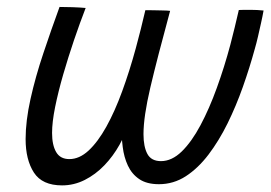

<svg xmlns="http://www.w3.org/2000/svg" viewBox="-20 -550 800 566"><path d="M163 -3.5Q104.5 -3.5 80 -41.2Q55.5 -79 55.5 -140Q55.5 -193.5 70 -258.5Q84.5 -323.5 107.8 -393Q131 -462.5 155.5 -529.5Q170.5 -529.5 193.8 -528.8Q217 -528 232.5 -526.5Q215.5 -482.5 198.2 -431.8Q181 -381 166.2 -330Q151.5 -279 142.5 -234.5Q133.5 -190 133.5 -158Q133.5 -122.5 145.5 -101.8Q157.5 -81 184.5 -81Q214 -81 241.2 -106.2Q268.5 -131.5 293.5 -176.5Q318.5 -221.5 340.2 -281Q362 -340.5 380.5 -408.5Q387 -432 395 -464Q403 -496 408.5 -520Q417 -520 431.2 -519.8Q445.5 -519.5 459.5 -519.2Q473.5 -519 481.5 -518Q462.5 -448 448 -392Q433.5 -336 423.2 -292.2Q413 -248.5 408 -214.5Q403 -180.5 403 -154.5Q403 -117.5 414.5 -96.2Q426 -75 454.5 -75Q486.5 -75 515.8 -103.5Q545 -132 571 -180.8Q597 -229.5 619.2 -291Q641.5 -352.5 659 -418Q664.5 -438.5 671.8 -468.8Q679 -499 684 -520.5Q692.5 -521 701 -521Q709.5 -521 718 -521Q727 -521 738 -520.5Q749 -520 757 -519Q754 -502 749.5 -482Q745 -462 740.5 -442.2Q736 -422.5 731 -405.5Q716 -350.5 696 -294Q676 -237.5 650.8 -186.2Q625.5 -135 594.8 -94.5Q564 -54 527.8 -30.5Q491.5 -7 448.5 -7Q412.5 -7 390.5 -22Q368.5 -37 357 -61.8Q345.5 -86.5 341.8 -116.5Q338 -146.5 338 -177.5L361 -193.5Q351.5 -157.5 332.5 -123.5Q313.5 -89.5 287.5 -62.5Q261.5 -35.5 229.8 -19.5Q198 -3.5 163 -3.5Z"/></svg>

Font: Grandstander Thin Light
Style: Italic
Weight: 300
Italic angle: -15°
Version: Version 1.200